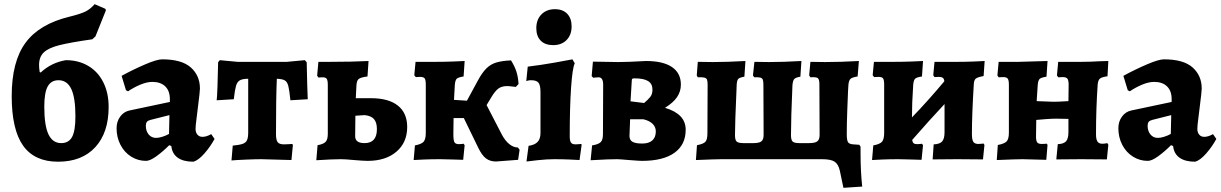

<svg xmlns="http://www.w3.org/2000/svg" viewBox="-20 -762 5842 919"><path d="M500 -250Q500 -127 436 -57.5Q372 12 258 12Q145 12 90.5 -65Q36 -142 36 -302Q36 -467 102 -557Q168 -647 312 -682Q365 -695 388.5 -706.5Q412 -718 433 -742L484 -720L487 -713L437 -588L422 -574Q317 -559 265 -546Q213 -533 190 -511.5Q167 -490 167 -451Q167 -437 170 -417L175 -415Q225 -462 295 -474Q356 -474 402.5 -446.5Q449 -419 474.5 -368Q500 -317 500 -250ZM341 -205Q341 -295 321 -336.5Q301 -378 260 -378Q225 -378 208.5 -348.5Q192 -319 192 -252Q192 -161 212 -119Q232 -77 273 -77Q309 -77 325 -106.5Q341 -136 341 -205Z M800 -63 790 -67Q759 -36 728.5 -14Q698 8 679 8Q640 8 607.5 -12.5Q575 -33 556.5 -69Q538 -105 538 -148Q538 -180 555 -203.5Q572 -227 599 -233L793 -274V-288Q793 -327 771 -348.5Q749 -370 709 -370Q683 -370 651 -356.5Q619 -343 593 -325L583 -330L562 -399Q617 -429 674 -453.5Q731 -478 756 -478Q850 -478 893.5 -439Q937 -400 937 -338Q937 -324 927 -246Q926 -234 921 -197Q916 -160 916 -145Q916 -128 925 -117.5Q934 -107 949 -107Q968 -107 991 -120L1007 -97Q987 -60 958 -27Q929 6 905 12Q858 12 831 -7Q804 -26 800 -63ZM789 -121 791 -211 700 -188Q688 -185 683 -178.5Q678 -172 678 -160Q678 -135 691.5 -118.5Q705 -102 727 -102Q740 -102 757.5 -107.5Q775 -113 789 -121Z M1094 -65Q1126 -68 1141.5 -73.5Q1157 -79 1162.5 -91.5Q1168 -104 1168 -129V-385Q1141 -385 1128 -377.5Q1115 -370 1109.5 -350.5Q1104 -331 1099 -287L1017 -282Q1019 -292 1021 -349.5Q1023 -407 1024 -464L1032 -474L1117 -466H1353L1439 -474L1448 -464Q1449 -406 1450.5 -357Q1452 -308 1453 -287L1370 -282Q1365 -331 1360 -350.5Q1355 -370 1343.5 -377Q1332 -384 1305 -385Q1301 -293 1301 -120Q1301 -92 1309 -81.5Q1317 -71 1339 -71Q1353 -71 1364.5 -72Q1376 -73 1378 -73L1382 -69L1375 4L1339 3Q1237 0 1231 0Q1203 0 1156 2Q1109 4 1088 6Z M1674 4Q1632 0 1612 0Q1571 0 1494 5L1500 -67Q1528 -72 1538.5 -83Q1549 -94 1549 -121V-355Q1549 -377 1544 -384.5Q1539 -392 1524 -392L1504 -391L1498 -400L1504 -466H1562Q1665 -466 1744 -470L1739 -396Q1707 -392 1697 -384Q1687 -376 1686 -352L1683 -292H1756Q1840 -292 1884.5 -256.5Q1929 -221 1929 -154Q1929 -80 1877.5 -36Q1826 8 1740 8Q1720 8 1674 4ZM1784 -144Q1784 -176 1770 -192Q1756 -208 1725 -211L1681 -208L1680 -111Q1679 -77 1725 -77Q1784 -77 1784 -144Z M2467 -45 2460 3 2354 11Q2326 11 2306.5 -3.5Q2287 -18 2269 -55L2200 -197H2151Q2150 -172 2150 -121Q2150 -91 2155 -81.5Q2160 -72 2177 -72Q2186 -72 2191.5 -73Q2197 -74 2199 -74L2204 -67L2197 3Q2184 3 2150 1.5Q2116 0 2086 0Q2046 0 2009.5 1.5Q1973 3 1960 4L1966 -66Q1998 -72 2008 -84Q2018 -96 2018 -126V-357Q2018 -380 2012.5 -387Q2007 -394 1990 -394L1970 -393L1963 -402L1969 -466H2067Q2106 -466 2147 -467.5Q2188 -469 2204 -470L2199 -396Q2173 -392 2166 -385Q2159 -378 2157 -356Q2155 -333 2153 -284L2215 -280L2267 -376Q2288 -415 2308.5 -435Q2329 -455 2356 -463Q2383 -471 2426 -473Q2444 -444 2452 -418.5Q2460 -393 2462 -360L2449 -346Q2417 -350 2408 -350Q2382 -350 2366 -338.5Q2350 -327 2332 -297L2309 -259L2382 -118Q2398 -88 2418 -72Q2438 -56 2459 -56Z M2510 -64Q2539 -68 2553 -82.5Q2567 -97 2567 -125V-321Q2567 -354 2557.5 -366Q2548 -378 2522 -378Q2515 -378 2508 -376.5Q2501 -375 2499 -374L2506 -443Q2571 -451 2636 -462.5Q2701 -474 2720 -478L2731 -459Q2720 -437 2713.5 -343.5Q2707 -250 2707 -109Q2707 -88 2713 -79.5Q2719 -71 2735 -71Q2743 -71 2751 -72Q2759 -73 2762 -73L2764 -69L2754 4Q2741 3 2705.5 1.5Q2670 0 2632 0Q2599 0 2556 4.5Q2513 9 2500 11ZM2547 -627Q2547 -668 2571.5 -693Q2596 -718 2636 -718Q2674 -718 2695 -696Q2716 -674 2716 -636Q2716 -595 2692 -570.5Q2668 -546 2628 -546Q2589 -546 2568 -567.5Q2547 -589 2547 -627Z M2847 3 2807 5 2814 -66Q2845 -71 2855.5 -82Q2866 -93 2866 -119L2867 -357Q2867 -392 2845 -392Q2838 -392 2831 -391Q2824 -390 2819 -390L2812 -398L2818 -467L2938 -465Q2985 -465 3072 -470Q3154 -470 3196.5 -441Q3239 -412 3239 -357Q3239 -324 3220.5 -297Q3202 -270 3163 -246Q3213 -231 3237.5 -205Q3262 -179 3262 -141Q3262 -69 3208 -30.5Q3154 8 3053 8Q3040 8 2990 4Q2944 0 2934 0Q2909 0 2886 1Q2863 2 2847 3ZM3063 -269Q3081 -284 3092 -297.5Q3103 -311 3103 -333Q3103 -361 3082 -374Q3061 -387 3017 -387Q3009 -387 3006.5 -385Q3004 -383 3004 -376L2998 -277ZM2993 -111Q2993 -92 3007 -83.5Q3021 -75 3054 -75Q3086 -75 3102.5 -90Q3119 -105 3119 -133Q3119 -154 3104 -169Q3089 -184 3060 -191H2996Z M4099 -29Q4099 60 4107 131L4017 137L4000 56Q3993 24 3975 12Q3957 0 3915 0H3432L3389 1L3311 4L3316 -67Q3347 -73 3356.5 -83.5Q3366 -94 3366 -124L3367 -356Q3367 -374 3364 -381Q3361 -388 3351.5 -390.5Q3342 -393 3320 -392L3315 -401L3320 -466L3391 -465Q3460 -465 3548 -470L3543 -395Q3519 -391 3513 -383.5Q3507 -376 3506 -354L3505 -327Q3498 -173 3498 -115Q3498 -92 3506 -84.5Q3514 -77 3539 -77H3586Q3614 -77 3624.5 -85.5Q3635 -94 3635 -116L3634 -356Q3634 -374 3631 -381Q3628 -388 3619.5 -390.5Q3611 -393 3590 -392L3584 -401L3591 -466L3660 -465Q3728 -465 3816 -470L3811 -395Q3788 -391 3781.5 -383.5Q3775 -376 3773 -354Q3766 -195 3766 -115Q3766 -92 3774 -84.5Q3782 -77 3806 -77H3852Q3881 -77 3892 -85.5Q3903 -94 3903 -116L3902 -359Q3902 -382 3894.5 -388Q3887 -394 3859 -392L3853 -401L3859 -466L3930 -465Q4003 -465 4091 -470L4085 -396Q4059 -392 4051 -384.5Q4043 -377 4041 -357Q4041 -348 4039 -324Q4038 -299 4035.5 -235.5Q4033 -172 4033 -120Q4033 -91 4039 -81.5Q4045 -72 4065 -71L4093 -69L4099 -60Z M4688 -75 4692 -68 4685 1 4561 0 4444 1 4449 -71Q4478 -72 4489.5 -85Q4501 -98 4501 -129V-264Q4426 -184 4346 -92Q4348 -80 4353.5 -76Q4359 -72 4371 -72Q4380 -72 4385.5 -73Q4391 -74 4393 -74L4398 -67L4391 3Q4378 3 4344 1.5Q4310 0 4280 0Q4240 0 4203.5 1.5Q4167 3 4154 4L4160 -66Q4192 -72 4202 -84Q4212 -96 4212 -126V-357Q4212 -380 4206.5 -387Q4201 -394 4184 -394L4164 -393L4157 -402L4163 -466H4261Q4300 -466 4341 -467.5Q4382 -469 4398 -470L4393 -396Q4367 -392 4360 -385Q4353 -378 4351 -356Q4345 -268 4345 -200Q4425 -283 4500 -373Q4499 -385 4492.5 -389.5Q4486 -394 4474 -394L4453 -393L4447 -402L4453 -466H4566Q4601 -466 4639.5 -467.5Q4678 -469 4693 -470L4688 -398Q4660 -393 4651 -386Q4642 -379 4641 -359Q4632 -213 4632 -121Q4632 -94 4638.5 -83.5Q4645 -73 4663 -73Q4672 -73 4679 -74Q4686 -75 4688 -75Z M4756 -68Q4788 -74 4798.5 -85.5Q4809 -97 4809 -127V-356Q4809 -378 4803.5 -385.5Q4798 -393 4782 -393L4760 -392L4754 -401L4760 -466H4856Q4857 -466 4959 -469L4994 -470L4989 -395Q4963 -391 4956 -384Q4949 -377 4947 -355L4942 -278L5020 -275Q5047 -275 5066.5 -276.5Q5086 -278 5094 -278L5095 -356Q5095 -378 5089 -385.5Q5083 -393 5067 -393L5045 -392L5039 -401L5045 -466H5159Q5199 -466 5247 -469L5285 -470L5281 -397Q5253 -393 5244.5 -385.5Q5236 -378 5234 -358Q5226 -241 5226 -119Q5226 -95 5233 -84.5Q5240 -74 5256 -74Q5268 -74 5280 -77L5285 -69L5278 1L5155 0L5036 1L5043 -72Q5071 -73 5082.5 -85.5Q5094 -98 5094 -130V-193L5035 -194Q5016 -194 4988.5 -192Q4961 -190 4940 -188L4939 -115Q4938 -91 4943.5 -82Q4949 -73 4965 -73Q4987 -73 4989 -75L4994 -69L4988 3Q4898 0 4875 0Q4847 0 4751 4Z M5595 -63 5585 -67Q5554 -36 5523.5 -14Q5493 8 5474 8Q5435 8 5402.5 -12.5Q5370 -33 5351.5 -69Q5333 -105 5333 -148Q5333 -180 5350 -203.5Q5367 -227 5394 -233L5588 -274V-288Q5588 -327 5566 -348.5Q5544 -370 5504 -370Q5478 -370 5446 -356.5Q5414 -343 5388 -325L5378 -330L5357 -399Q5412 -429 5469 -453.5Q5526 -478 5551 -478Q5645 -478 5688.5 -439Q5732 -400 5732 -338Q5732 -324 5722 -246Q5721 -234 5716 -197Q5711 -160 5711 -145Q5711 -128 5720 -117.5Q5729 -107 5744 -107Q5763 -107 5786 -120L5802 -97Q5782 -60 5753 -27Q5724 6 5700 12Q5653 12 5626 -7Q5599 -26 5595 -63ZM5584 -121 5586 -211 5495 -188Q5483 -185 5478 -178.5Q5473 -172 5473 -160Q5473 -135 5486.5 -118.5Q5500 -102 5522 -102Q5535 -102 5552.5 -107.5Q5570 -113 5584 -121Z"/></svg>

Font: Alegreya ExtraBold
Style: Regular
Weight: 800
Designer: Juan Pablo del Peral
Foundry: Huerta Tipografica
Version: Version 2.007; ttfautohint (v1.6)